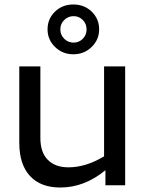

<svg xmlns="http://www.w3.org/2000/svg" viewBox="-20 -826 648 856"><path d="M538 0H450V-67Q356 10 249 10Q161 10 113.5 -41.5Q66 -93 66 -190V-530H160V-211Q160 -147 193 -113.5Q226 -80 285 -80Q363 -80 444 -129V-530H538ZM192 -695Q192 -742 225 -774Q258 -806 307 -806Q356 -806 389 -774Q422 -742 422 -695Q422 -649 388.5 -616.5Q355 -584 307 -584Q259 -584 225.5 -616.5Q192 -649 192 -695ZM266.5 -653Q284 -636 308 -636Q332 -636 349 -653Q366 -670 366 -695Q366 -720 349 -737Q332 -754 308 -754Q284 -754 266.5 -737Q249 -720 249 -695Q249 -670 266.5 -653Z"/></svg>

Font: Roundo Medium
Style: Regular
Weight: 500
Designer: Namrata Goyal (Gurmukhi), Shiva Nallaperumal (Latin)
Foundry: Indian Type Foundry
Version: Version 1.000;PS 1.0;hotconv 1.0.88;makeotf.lib2.5.647800